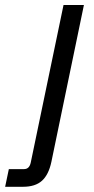

<svg xmlns="http://www.w3.org/2000/svg" viewBox="-95 -547 372 758"><path d="M-74.7 190.4 -60.1 120.6H0Q21 120.6 26.4 94.7L155.8 -527.3H236.3L107.9 91.8Q97.2 142.6 70.8 166.5Q44.4 190.4 -3.9 190.4Z"/></svg>

Font: Schibsted Grotesk
Style: Italic
Weight: 400
Italic angle: -12°
Designer: Bakken & Baeck AS, Henrik Kongsvoll
Foundry: Schibsted ASA
Version: Version 1.100; ttfautohint (v1.8.4.7-5d5b);gftools[0.9.25]